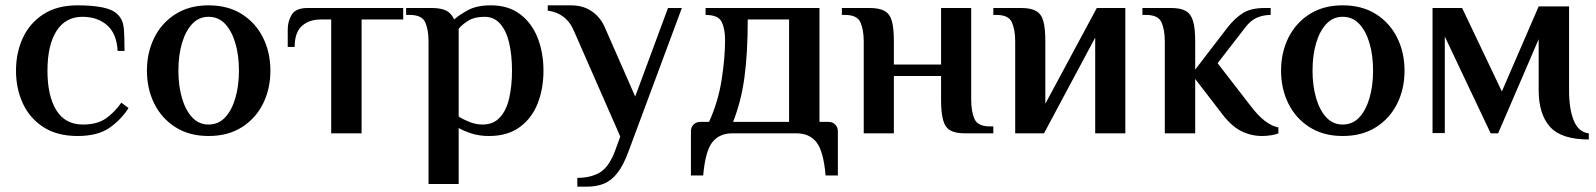

<svg xmlns="http://www.w3.org/2000/svg" viewBox="-20 -500 5986 720"><path d="M271 10Q194 10 142.5 -23.5Q91 -57 65.5 -112.5Q40 -168 40 -235Q40 -302 65.5 -357.5Q91 -413 142.5 -446.5Q194 -480 271 -480Q327 -480 365.5 -472Q404 -464 422 -445Q441 -426 444 -396Q447 -366 447 -309H421Q418 -373 382 -405Q346 -437 289 -437Q226 -437 192 -384Q158 -331 158 -235Q158 -141 191 -87Q224 -33 291 -33Q344 -33 376.5 -55.5Q409 -78 435 -115L462 -95Q435 -52 391 -21Q347 10 271 10Z M762 10Q690 10 638 -23Q586 -56 558.5 -111.5Q531 -167 531 -235Q531 -303 558.5 -358.5Q586 -414 638 -447Q690 -480 762 -480Q835 -480 887 -447Q939 -414 966.5 -358.5Q994 -303 994 -235Q994 -167 966.5 -111.5Q939 -56 887 -23Q835 10 762 10ZM762 -33Q799 -33 824 -59.5Q849 -86 862.5 -132Q876 -178 876 -235Q876 -293 862.5 -338.5Q849 -384 824 -410.5Q799 -437 762 -437Q726 -437 701 -410.5Q676 -384 662.5 -338.5Q649 -293 649 -235Q649 -178 662.5 -132Q676 -86 701 -59.5Q726 -33 762 -33Z M1222 0V-427H1184Q1139 -427 1112 -402.5Q1085 -378 1085 -324H1059V-390Q1059 -420 1074 -445Q1089 -470 1134 -470H1492V-427H1336V0Z M1587 190V-344Q1587 -389 1574.5 -416.5Q1562 -444 1517 -444H1503V-470H1599Q1634 -470 1653.5 -460Q1673 -450 1683 -427Q1702 -444 1735 -462Q1768 -480 1821 -480Q1886 -480 1930 -447Q1974 -414 1996 -358.5Q2018 -303 2018 -235Q2018 -167 1996 -111.5Q1974 -56 1928.5 -23Q1883 10 1814 10Q1777 10 1748 0.5Q1719 -9 1700 -20V190ZM1790 -33Q1830 -33 1854.5 -59.5Q1879 -86 1889.5 -132Q1900 -178 1900 -235Q1900 -293 1889.5 -338.5Q1879 -384 1856 -410.5Q1833 -437 1797 -437Q1760 -437 1737 -423Q1714 -409 1700 -392V-63Q1717 -52 1741 -42.5Q1765 -33 1790 -33Z M2145 200V167Q2195 167 2229 147Q2263 127 2286 67L2306 12L2134 -380Q2119 -417 2093.5 -436.5Q2068 -456 2034 -460V-480H2121Q2166 -480 2198 -458.5Q2230 -437 2247 -400L2362 -138L2485 -470H2537L2338 65Q2318 120 2295 149Q2272 178 2244 189Q2216 200 2181 200Z M2571 158V-8Q2571 -23 2581 -33Q2591 -43 2606 -43H2639Q2673 -118 2686 -200Q2699 -282 2699 -350Q2699 -391 2686.5 -417.5Q2674 -444 2626 -444V-470H3053V-43H3087Q3102 -43 3112 -33Q3122 -23 3122 -8V158H3076Q3068 66 3041.5 33Q3015 0 2967 0H2726Q2678 0 2651.5 33Q2625 66 2617 158ZM2729 -43H2939V-427H2784Q2784 -299 2771.5 -208.5Q2759 -118 2729 -43Z M3219 0V-344Q3219 -389 3206.5 -416.5Q3194 -444 3149 -444H3137V-470H3242Q3277 -470 3297 -459Q3317 -448 3324.5 -421Q3332 -394 3332 -344V-258H3509V-470H3622V-126Q3622 -81 3634.5 -53.5Q3647 -26 3692 -26H3705V0H3599Q3564 0 3544.5 -10.5Q3525 -21 3517 -48.5Q3509 -76 3509 -126V-215H3332V0Z M3787 0V-344Q3787 -389 3774.5 -416.5Q3762 -444 3717 -444H3705V-470H3810Q3845 -470 3865 -459Q3885 -448 3892.5 -421Q3900 -394 3900 -344V-111L4093 -470H4200V0H4087V-359L3895 0Z M4713 10Q4672 10 4635.5 -8Q4599 -26 4565 -70L4462 -204V0H4348V-344Q4348 -389 4335.5 -416.5Q4323 -444 4278 -444H4264V-470H4372Q4407 -470 4426.5 -459Q4446 -448 4454 -421Q4462 -394 4462 -344V-239L4584 -398Q4611 -432 4641 -451Q4671 -470 4723 -470H4745V-444Q4717 -444 4693 -433.5Q4669 -423 4649 -396L4546 -263L4672 -100Q4724 -32 4774 -22V0Q4766 4 4748 7Q4730 10 4713 10Z M5015 10Q4943 10 4891 -23Q4839 -56 4811.5 -111.5Q4784 -167 4784 -235Q4784 -303 4811.5 -358.5Q4839 -414 4891 -447Q4943 -480 5015 -480Q5088 -480 5140 -447Q5192 -414 5219.5 -358.5Q5247 -303 5247 -235Q5247 -167 5219.5 -111.5Q5192 -56 5140 -23Q5088 10 5015 10ZM5015 -33Q5052 -33 5077 -59.5Q5102 -86 5115.5 -132Q5129 -178 5129 -235Q5129 -293 5115.5 -338.5Q5102 -384 5077 -410.5Q5052 -437 5015 -437Q4979 -437 4954 -410.5Q4929 -384 4915.5 -338.5Q4902 -293 4902 -235Q4902 -178 4915.5 -132Q4929 -86 4954 -59.5Q4979 -33 5015 -33Z M5938 23Q5835 23 5792.5 -24.5Q5750 -72 5750 -162V-353L5598 0H5570L5398 -363V-1H5352V-470H5463L5612 -157L5750 -476H5864V-162Q5864 -90 5882 -47Q5900 -4 5938 0Z"/></svg>

Font: El Messiri SemiBold
Style: Regular
Weight: 600
Designer: Mohamed Gaber
Foundry: Kief Type Foundry
Version: Version 2.020; ttfautohint (v1.8.3)